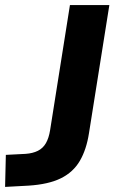

<svg xmlns="http://www.w3.org/2000/svg" viewBox="-56 -725 450 755"><path d="M-36 10 -33 -116 45 -120Q73 -122 93 -132Q113 -142 124.5 -162Q136 -182 141 -213L219 -705H374L294 -202Q284 -137 258 -92.5Q232 -48 183.5 -24Q135 0 56 5Z"/></svg>

Font: Nunito Sans 12pt ExtraLight ExtraBold
Style: Italic
Weight: 800
Italic angle: -9°
Version: Version 3.101;gftools[0.9.27]